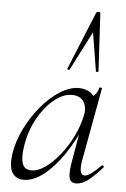

<svg xmlns="http://www.w3.org/2000/svg" viewBox="-53 -770 539 822"><g transform="rotate(5 216.0 -359.0)"><path d="M80 13Q48 13 31.5 -11Q15 -35 22 -91Q30 -146 56.5 -200.5Q83 -255 120.5 -300Q158 -345 200.5 -372Q243 -399 282 -399Q300 -399 317 -392.5Q334 -386 346 -371Q358 -356 360 -332L322 -357Q333 -359 349 -373.5Q365 -388 368 -407Q370 -410 375.5 -409Q381 -408 380 -406L322 -89Q312 -28 338 -28Q350 -28 368 -41.5Q386 -55 408 -77Q411 -80 415 -76Q419 -72 416 -69Q383 -32 356.5 -11.5Q330 9 304 9Q281 9 275.5 -12.5Q270 -34 280 -89L304 -229L320 -246Q289 -172 248.5 -113Q208 -54 164.5 -20.5Q121 13 80 13ZM109 -30Q138 -30 169.5 -52.5Q201 -75 230.5 -112Q260 -149 282 -194Q304 -239 313 -283Q321 -318 305.5 -343Q290 -368 251 -367Q215 -366 176.5 -334Q138 -302 108.5 -248.5Q79 -195 69 -127Q62 -80 71 -55Q80 -30 109 -30ZM345 -726 359 -477Q359 -475 353.5 -474.5Q348 -474 348 -476L321 -642L235 -474Q234 -471 229 -473Q224 -475 225 -477L327 -726Q329 -731 337 -731Q345 -731 345 -726Z"/></g></svg>

Font: Cormorant Light Light
Style: Italic
Weight: 300
Italic angle: -10°
Version: Version 4.000